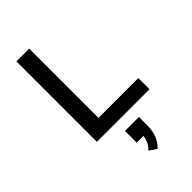

<svg xmlns="http://www.w3.org/2000/svg" viewBox="-295 -799 1189 1189"><g transform="rotate(-45 300.0 -204.0)"><path d="M103 0V-705H215V-98H564V0ZM338 297 290 264Q314 241 324 214.5Q334 188 334 163L356 178H274V75H396V151Q396 194 382.5 230.5Q369 267 338 297Z"/></g></svg>

Font: Nunito Sans 7pt SemiBold
Style: Regular
Weight: 600
Designer: Vernon Adams
Foundry: Vernon Adams
Version: Version 3.101;gftools[0.9.27]